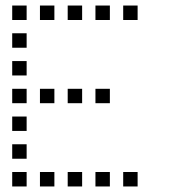

<svg xmlns="http://www.w3.org/2000/svg" viewBox="-20 -696 640 692"><path d="M25 -676Q24 -676 24 -676Q24 -676 24 -675V-625Q24 -624 24 -624Q24 -624 25 -624H75Q76 -624 76 -624Q76 -624 76 -625V-675Q76 -676 76 -676Q76 -676 75 -676ZM125 -676Q124 -676 124 -676Q124 -676 124 -675V-625Q124 -624 124 -624Q124 -624 125 -624H175Q176 -624 176 -624Q176 -624 176 -625V-675Q176 -676 176 -676Q176 -676 175 -676ZM225 -676Q224 -676 224 -676Q224 -676 224 -675V-625Q224 -624 224 -624Q224 -624 225 -624H275Q276 -624 276 -624Q276 -624 276 -625V-675Q276 -676 276 -676Q276 -676 275 -676ZM325 -676Q324 -676 324 -676Q324 -676 324 -675V-625Q324 -624 324 -624Q324 -624 325 -624H375Q376 -624 376 -624Q376 -624 376 -625V-675Q376 -676 376 -676Q376 -676 375 -676ZM425 -676Q424 -676 424 -676Q424 -676 424 -675V-625Q424 -624 424 -624Q424 -624 425 -624H475Q476 -624 476 -624Q476 -624 476 -625V-675Q476 -676 476 -676Q476 -676 475 -676ZM25 -576Q24 -576 24 -576Q24 -576 24 -575V-525Q24 -524 24 -524Q24 -524 25 -524H75Q76 -524 76 -524Q76 -524 76 -525V-575Q76 -576 76 -576Q76 -576 75 -576ZM25 -476Q24 -476 24 -476Q24 -476 24 -475V-425Q24 -424 24 -424Q24 -424 25 -424H75Q76 -424 76 -424Q76 -424 76 -425V-475Q76 -476 76 -476Q76 -476 75 -476ZM25 -376Q24 -376 24 -376Q24 -376 24 -375V-325Q24 -324 24 -324Q24 -324 25 -324H75Q76 -324 76 -324Q76 -324 76 -325V-375Q76 -376 76 -376Q76 -376 75 -376ZM125 -376Q124 -376 124 -376Q124 -376 124 -375V-325Q124 -324 124 -324Q124 -324 125 -324H175Q176 -324 176 -324Q176 -324 176 -325V-375Q176 -376 176 -376Q176 -376 175 -376ZM225 -376Q224 -376 224 -376Q224 -376 224 -375V-325Q224 -324 224 -324Q224 -324 225 -324H275Q276 -324 276 -324Q276 -324 276 -325V-375Q276 -376 276 -376Q276 -376 275 -376ZM325 -376Q324 -376 324 -376Q324 -376 324 -375V-325Q324 -324 324 -324Q324 -324 325 -324H375Q376 -324 376 -324Q376 -324 376 -325V-375Q376 -376 376 -376Q376 -376 375 -376ZM25 -276Q24 -276 24 -276Q24 -276 24 -275V-225Q24 -224 24 -224Q24 -224 25 -224H75Q76 -224 76 -224Q76 -224 76 -225V-275Q76 -276 76 -276Q76 -276 75 -276ZM25 -176Q24 -176 24 -176Q24 -176 24 -175V-125Q24 -124 24 -124Q24 -124 25 -124H75Q76 -124 76 -124Q76 -124 76 -125V-175Q76 -176 76 -176Q76 -176 75 -176ZM25 -76Q24 -76 24 -76Q24 -76 24 -75V-25Q24 -24 24 -24Q24 -24 25 -24H75Q76 -24 76 -24Q76 -24 76 -25V-75Q76 -76 76 -76Q76 -76 75 -76ZM125 -76Q124 -76 124 -76Q124 -76 124 -75V-25Q124 -24 124 -24Q124 -24 125 -24H175Q176 -24 176 -24Q176 -24 176 -25V-75Q176 -76 176 -76Q176 -76 175 -76ZM225 -76Q224 -76 224 -76Q224 -76 224 -75V-25Q224 -24 224 -24Q224 -24 225 -24H275Q276 -24 276 -24Q276 -24 276 -25V-75Q276 -76 276 -76Q276 -76 275 -76ZM325 -76Q324 -76 324 -76Q324 -76 324 -75V-25Q324 -24 324 -24Q324 -24 325 -24H375Q376 -24 376 -24Q376 -24 376 -25V-75Q376 -76 376 -76Q376 -76 375 -76ZM425 -76Q424 -76 424 -76Q424 -76 424 -75V-25Q424 -24 424 -24Q424 -24 425 -24H475Q476 -24 476 -24Q476 -24 476 -25V-75Q476 -76 476 -76Q476 -76 475 -76Z"/></svg>

Font: Doto
Style: Regular
Weight: 400
Monospace: yes
Version: Version 1.000